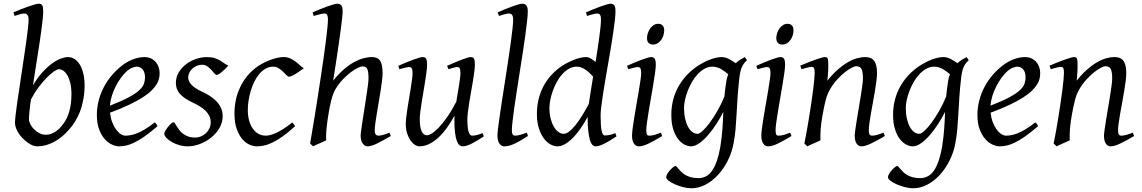

<svg xmlns="http://www.w3.org/2000/svg" viewBox="-20 -762 6100 1026"><path d="M294.9 -392.1Q285.6 -392.1 268.1 -380.1Q250.5 -368.2 229.2 -346.4Q208 -324.7 185.8 -295.2Q163.6 -265.6 145.5 -230.5Q140.1 -195.3 137.5 -167.7Q134.8 -140.1 134.8 -125Q134.8 -112.3 142.3 -97.7Q149.9 -83 162.6 -70.6Q175.3 -58.1 191.2 -50Q207 -42 224.1 -42Q241.7 -42 256.8 -48.3Q272 -54.7 284.9 -64.7Q297.9 -74.7 308.1 -87.2Q318.4 -99.6 326.2 -111.8Q337.4 -129.4 344.2 -148.4Q351.1 -167.5 355 -186.5Q358.9 -205.6 360.4 -223.9Q361.8 -242.2 361.8 -258.8Q361.8 -292.5 355.7 -317.6Q349.6 -342.8 340.1 -359.4Q330.6 -376 318.6 -384Q306.6 -392.1 294.9 -392.1ZM432.1 -297.9Q431.2 -246.1 416.7 -193.6Q402.3 -141.1 367.2 -91.8Q350.6 -69.8 330.3 -49.6Q310.1 -29.3 286.1 -13.9Q262.2 1.5 234.9 10.7Q207.5 20 176.8 20Q166.5 20 154.1 14.9Q141.6 9.8 128.7 0.5Q115.7 -8.8 103.3 -21Q90.8 -33.2 81.3 -47.1Q71.8 -61 65.9 -76.2Q60.1 -91.3 60.1 -106Q60.1 -118.7 63.2 -146Q66.4 -173.3 71.5 -210Q76.7 -246.6 83.3 -289.6Q89.8 -332.5 96.4 -377.2Q103 -421.9 109.6 -465.6Q116.2 -509.3 121.3 -546.9Q126.5 -584.5 129.6 -613.3Q132.8 -642.1 132.8 -657.2Q132.8 -668.5 130.4 -675Q127.9 -681.6 124 -684.8Q120.1 -688 115.7 -689Q111.3 -689.9 106.9 -689.9Q102.5 -689.9 94.2 -688Q85.9 -686 77.9 -683.3Q69.8 -680.7 64 -678.7Q58.1 -676.8 58.1 -676.8L51.8 -695.8Q72.3 -705.1 93.8 -713.4Q115.2 -721.7 134 -728Q152.8 -734.4 167 -738.3Q181.2 -742.2 187 -742.2Q200.7 -742.2 205.8 -733.4Q210.9 -724.6 210.9 -702.1Q210.9 -687.5 208.5 -662.6Q206.1 -637.7 201.9 -606.2Q197.8 -574.7 192.1 -537.8Q186.5 -501 180.4 -461.9Q174.3 -422.9 168 -383.1Q161.6 -343.3 156.2 -306.2Q181.2 -348.1 207.8 -377Q234.4 -405.8 259.3 -423.6Q284.2 -441.4 305.9 -449.2Q327.6 -457 342.8 -457Q361.8 -457 378.4 -446.5Q395 -436 407 -416Q418.9 -396 425.8 -366.2Q432.6 -336.4 432.1 -297.9Z M657.7 -381.8Q641.6 -367.2 626.2 -346.2Q610.8 -325.2 598.4 -300.8Q585.9 -276.4 577.6 -249.8Q569.3 -223.1 567.4 -197.3Q631.3 -222.2 668.7 -242.4Q706.1 -262.7 725.1 -280.8Q744.1 -298.8 749.5 -315.4Q754.9 -332 754.9 -349.1Q754.9 -364.3 751 -375.2Q747.1 -386.2 740.7 -392.8Q734.4 -399.4 726.3 -402.6Q718.3 -405.8 710 -405.8Q702.1 -405.8 687 -400.1Q671.9 -394.5 657.7 -381.8ZM833 -371.1Q833 -357.4 829.8 -342.3Q826.7 -327.1 816.7 -311Q806.6 -294.9 788.8 -277.3Q771 -259.8 741.5 -241Q711.9 -222.2 669.4 -201.9Q627 -181.6 567.9 -159.7Q570.8 -132.3 579.3 -109.9Q587.9 -87.4 599.4 -71.3Q610.8 -55.2 624.3 -46.1Q637.7 -37.1 650.9 -37.1Q661.1 -37.1 675.8 -39.3Q690.4 -41.5 709.7 -48.8Q729 -56.2 753.2 -70.3Q777.3 -84.5 806.6 -107.9Q812 -105 816.2 -98.4Q820.3 -91.8 821.8 -87.9Q781.7 -53.2 751 -32Q720.2 -10.7 696 0.7Q671.9 12.2 652.6 16.1Q633.3 20 615.7 20Q599.6 20 579.1 11Q558.6 2 540.5 -17.8Q522.5 -37.6 510 -69.6Q497.6 -101.6 497.6 -147.9Q497.6 -186 506.8 -222.9Q516.1 -259.8 533.4 -293.7Q550.8 -327.6 576.2 -357.9Q601.6 -388.2 633.8 -413.1Q645 -421.9 659.2 -429.9Q673.3 -438 688.7 -444.1Q704.1 -450.2 720 -453.6Q735.8 -457 751 -457Q772 -457 787.4 -449.5Q802.7 -441.9 813 -429.7Q823.2 -417.5 828.1 -402.1Q833 -386.7 833 -371.1Z M1200.7 -412.1Q1190.9 -400.9 1181.4 -391.8Q1171.9 -382.8 1163.6 -376Q1155.3 -369.1 1148.7 -365.5Q1142.1 -361.8 1138.7 -361.8Q1132.3 -361.8 1125.2 -370.4Q1118.2 -378.9 1109.1 -388.9Q1100.1 -398.9 1088.1 -407.5Q1076.2 -416 1060.1 -416Q1046.4 -416 1033.2 -410.9Q1020 -405.8 1009.5 -396.7Q999 -387.7 992.4 -374.8Q985.8 -361.8 985.8 -346.2Q985.8 -329.1 1002.2 -310.1Q1018.6 -291 1058.1 -272.9Q1078.1 -263.7 1098.1 -251.5Q1118.2 -239.3 1134 -223.4Q1149.9 -207.5 1159.9 -187.3Q1169.9 -167 1169.9 -141.1Q1169.9 -107.4 1152.6 -77.9Q1135.3 -48.3 1108.2 -26.6Q1081.1 -4.9 1047.9 7.6Q1014.6 20 982.9 20Q960 20 937.5 13.4Q915 6.8 897.5 -3.4Q879.9 -13.7 868.9 -25.6Q857.9 -37.6 857.9 -47.9Q857.9 -53.2 863.8 -63.5Q869.6 -73.7 877.7 -83.7Q885.7 -93.8 894 -101.3Q902.3 -108.9 907.7 -108.9Q911.1 -108.9 914.8 -102.8Q918.5 -96.7 924.1 -87.6Q929.7 -78.6 937.5 -67.9Q945.3 -57.1 957 -48.1Q968.8 -39.1 984.6 -33Q1000.5 -26.9 1022 -26.9Q1039.1 -26.9 1054.4 -33.4Q1069.8 -40 1081.3 -51Q1092.8 -62 1099.4 -76.9Q1106 -91.8 1106 -108.9Q1106 -127.9 1098.1 -143.3Q1090.3 -158.7 1077.4 -171.1Q1064.5 -183.6 1047.4 -193.8Q1030.3 -204.1 1011.7 -212.9Q985.8 -225.1 968.3 -237.3Q950.7 -249.5 939.9 -262.2Q929.2 -274.9 924.6 -289.1Q919.9 -303.2 919.9 -318.8Q919.9 -349.6 935.1 -375Q950.2 -400.4 974.1 -418.7Q998 -437 1027.6 -447Q1057.1 -457 1085.9 -457Q1110.8 -457 1127.9 -451.2Q1145 -445.3 1158 -437.5Q1170.9 -429.7 1180.7 -422.4Q1190.4 -415 1200.7 -412.1Z M1604 -397.9Q1593.8 -390.6 1582.3 -382.3Q1570.8 -374 1560.1 -367.4Q1549.3 -360.8 1539.8 -356.4Q1530.3 -352.1 1523.9 -352.1Q1518.6 -352.1 1510.7 -360.4Q1502.9 -368.7 1492.4 -378.9Q1481.9 -389.2 1468.8 -397.5Q1455.6 -405.8 1439.9 -405.8Q1418 -405.8 1399.2 -395Q1380.4 -384.3 1365.2 -366.2Q1350.1 -348.1 1338.6 -324.5Q1327.1 -300.8 1319.6 -275.1Q1312 -249.5 1308.1 -223.6Q1304.2 -197.8 1304.2 -174.8Q1304.2 -143.1 1311.3 -117.7Q1318.4 -92.3 1331.1 -74.5Q1343.8 -56.6 1361.3 -46.9Q1378.9 -37.1 1399.9 -37.1Q1408.7 -37.1 1422.4 -40Q1436 -43 1453.9 -51Q1471.7 -59.1 1493.7 -72.8Q1515.6 -86.4 1542 -107.9Q1545.9 -102.5 1550.3 -97.2Q1554.7 -91.8 1557.1 -87.9Q1519 -53.2 1488.8 -32Q1458.5 -10.7 1433.8 0.7Q1409.2 12.2 1389.4 16.1Q1369.6 20 1352.1 20Q1335.4 20 1314.9 11.7Q1294.4 3.4 1276.1 -17.1Q1257.8 -37.6 1245.4 -71.8Q1232.9 -106 1232.9 -157.2Q1232.9 -189.9 1239.7 -224.9Q1246.6 -259.8 1262 -293.2Q1277.3 -326.7 1302 -356.9Q1326.7 -387.2 1362.8 -411.1Q1376.5 -419.9 1393.1 -428.2Q1409.7 -436.5 1427.5 -442.9Q1445.3 -449.2 1462.6 -453.1Q1480 -457 1495.1 -457Q1516.6 -457 1533.4 -448.7Q1550.3 -440.4 1563.5 -429.9Q1576.7 -419.4 1586.7 -409.9Q1596.7 -400.4 1604 -397.9Z M2068.4 -35.2Q2022.9 -8.8 1993.4 5.6Q1963.9 20 1943.4 20Q1929.2 20 1918.2 4.6Q1907.2 -10.7 1907.2 -37.1Q1907.2 -45.9 1910.4 -68.6Q1913.6 -91.3 1918.2 -121.6Q1922.9 -151.9 1928.2 -186Q1933.6 -220.2 1938.2 -251Q1942.9 -281.7 1946 -306.2Q1949.2 -330.6 1949.2 -341.8Q1949.2 -360.4 1947.8 -372.8Q1946.3 -385.3 1942.6 -393.1Q1939 -400.9 1932.4 -404.1Q1925.8 -407.2 1915 -407.2Q1908.7 -407.2 1892.6 -399.7Q1876.5 -392.1 1855.7 -376.7Q1835 -361.3 1812.7 -338.4Q1790.5 -315.4 1772 -284.2Q1758.8 -260.7 1750 -225.8Q1741.2 -190.9 1734.4 -147Q1730 -120.1 1727.5 -99.6Q1725.1 -79.1 1723.9 -63.2Q1722.7 -47.4 1722.4 -34.9Q1722.2 -22.5 1723.1 -12.2Q1716.8 -8.8 1707.3 -4.6Q1697.8 -0.5 1687.7 3.9Q1677.7 8.3 1668.5 12.5Q1659.2 16.6 1653.3 20L1637.2 4.9Q1641.6 -21.5 1648.2 -60.3Q1654.8 -99.1 1662.4 -145.8Q1669.9 -192.4 1678 -244.1Q1686 -295.9 1693.8 -347.4Q1701.7 -398.9 1708.7 -448Q1715.8 -497.1 1720.9 -538.3Q1726.1 -579.6 1729.2 -610.6Q1732.4 -641.6 1732.4 -657.2Q1732.4 -668.5 1730.7 -675Q1729 -681.6 1726.3 -684.8Q1723.6 -688 1720 -689Q1716.3 -689.9 1712.4 -689.9Q1708 -689.9 1698.5 -688Q1689 -686 1679.7 -683.3Q1670.4 -680.7 1663.3 -678.7Q1656.2 -676.8 1656.2 -676.8L1650.4 -695.8Q1670.9 -705.1 1691.7 -713.4Q1712.4 -721.7 1730.5 -728Q1748.5 -734.4 1762.2 -738.3Q1775.9 -742.2 1782.2 -742.2Q1795.9 -742.2 1803.5 -733.4Q1811 -724.6 1811 -702.1Q1811 -690.4 1808.1 -663.3Q1805.2 -636.2 1800.5 -601.1Q1795.9 -565.9 1790 -525.9Q1784.2 -485.8 1778.6 -448.5Q1772.9 -411.1 1768.1 -379.9Q1763.2 -348.6 1760.3 -331.1Q1788.6 -366.2 1816.4 -390.4Q1844.2 -414.6 1870.6 -429.2Q1897 -443.8 1921.1 -450.4Q1945.3 -457 1967.3 -457Q1998 -457 2011.2 -437.7Q2024.4 -418.5 2024.4 -371.1Q2024.4 -354 2021.2 -328.6Q2018.1 -303.2 2013.4 -273.9Q2008.8 -244.6 2003.4 -213.4Q1998 -182.1 1993.4 -154.1Q1988.8 -126 1985.6 -102.8Q1982.4 -79.6 1982.4 -65.9Q1982.4 -49.3 1988.3 -43.2Q1994.1 -37.1 2000 -37.1Q2013.7 -37.1 2028.3 -41.3Q2043 -45.4 2061 -53.2L2068.4 -35.2Z M2565.4 -33.2Q2525.9 -6.8 2498.3 6.6Q2470.7 20 2452.1 20Q2443.8 20 2436 14.2Q2428.2 8.3 2421.9 -7.3Q2415.5 -22.9 2411.9 -50Q2408.2 -77.1 2408.2 -119.1Q2408.2 -124.5 2408.4 -131.1Q2408.7 -137.7 2409.2 -144.5Q2389.2 -107.9 2367.2 -77.6Q2345.2 -47.4 2321.3 -25.6Q2297.4 -3.9 2272 8.1Q2246.6 20 2220.2 20Q2210.4 20 2198 12.5Q2185.5 4.9 2174.6 -10.3Q2163.6 -25.4 2156 -47.9Q2148.4 -70.3 2148.4 -100.1Q2148.4 -114.7 2151.1 -137.2Q2153.8 -159.7 2157.7 -185.5Q2161.6 -211.4 2166.5 -239.3Q2171.4 -267.1 2175.3 -292.5Q2179.2 -317.9 2181.9 -338.4Q2184.6 -358.9 2184.6 -371.1Q2184.6 -382.3 2183.1 -388.9Q2181.6 -395.5 2179 -398.7Q2176.3 -401.9 2172.6 -402.8Q2168.9 -403.8 2164.6 -403.8Q2160.2 -403.8 2151.9 -401.9Q2143.6 -399.9 2135.3 -397.7Q2127 -395.5 2120.6 -393.8Q2114.3 -392.1 2114.3 -392.1L2108.4 -410.2Q2128.9 -419.4 2149.7 -428Q2170.4 -436.5 2188 -442.9Q2205.6 -449.2 2219 -453.1Q2232.4 -457 2238.3 -457Q2252.4 -457 2257.3 -447.8Q2262.2 -438.5 2262.2 -416Q2262.2 -401.9 2259.3 -378.9Q2256.3 -356 2252 -328.6Q2247.6 -301.3 2242.7 -272Q2237.8 -242.7 2233.4 -215.3Q2229 -188 2226.1 -165Q2223.1 -142.1 2223.1 -127.9Q2223.1 -81.1 2233.2 -60.1Q2243.2 -39.1 2261.2 -39.1Q2271 -39.1 2287.1 -48.6Q2303.2 -58.1 2323.7 -79.3Q2344.2 -100.6 2368.4 -134.8Q2392.6 -168.9 2418.5 -218.8Q2421.9 -241.2 2425.8 -263.7Q2429.7 -286.1 2432.9 -306.2Q2436 -326.2 2438.2 -343Q2440.4 -359.9 2440.4 -371.1Q2440.4 -382.3 2439.2 -388.9Q2438 -395.5 2435.5 -398.7Q2433.1 -401.9 2429.9 -402.8Q2426.8 -403.8 2422.4 -403.8Q2418 -403.8 2410.4 -401.9Q2402.8 -399.9 2395.3 -397.7Q2387.7 -395.5 2382.1 -393.8Q2376.5 -392.1 2376.5 -392.1L2369.1 -410.2Q2389.6 -419.4 2409.7 -428Q2429.7 -436.5 2446.5 -442.9Q2463.4 -449.2 2476.1 -453.1Q2488.8 -457 2495.1 -457Q2508.8 -457 2513.2 -447.8Q2517.6 -438.5 2517.6 -416Q2517.6 -401.9 2514.6 -379.2Q2511.7 -356.4 2507.3 -329.3Q2502.9 -302.2 2497.6 -272.7Q2492.2 -243.2 2487.8 -215.6Q2483.4 -188 2480.5 -164.1Q2477.5 -140.1 2477.5 -124Q2477.5 -79.6 2483.9 -58.3Q2490.2 -37.1 2502.4 -37.1Q2515.1 -37.1 2528.1 -40.3Q2541 -43.5 2558.6 -50.8L2565.4 -33.2Z M2801.3 -35.2Q2777.3 -20 2759 -9.5Q2740.7 1 2725.8 7.6Q2710.9 14.2 2698.2 17.1Q2685.5 20 2673.3 20Q2659.7 20 2648.9 5.4Q2638.2 -9.3 2638.2 -38.1Q2638.2 -50.3 2641.8 -79.6Q2645.5 -108.9 2651.4 -149.4Q2657.2 -189.9 2664.8 -238.5Q2672.4 -287.1 2680.2 -337.9Q2688 -388.7 2695.6 -438.5Q2703.1 -488.3 2709 -531.2Q2714.8 -574.2 2718.5 -607.2Q2722.2 -640.1 2722.2 -657.2Q2722.2 -668.5 2720 -675Q2717.8 -681.6 2714.4 -684.8Q2710.9 -688 2706.3 -689Q2701.7 -689.9 2697.3 -689.9Q2693.4 -689.9 2684.8 -688Q2676.3 -686 2667.7 -683.3Q2659.2 -680.7 2652.8 -678.7Q2646.5 -676.8 2646.5 -676.8L2639.2 -695.8Q2659.7 -705.1 2680.4 -713.4Q2701.2 -721.7 2719 -728Q2736.8 -734.4 2750.5 -738.3Q2764.2 -742.2 2770.5 -742.2Q2784.2 -742.2 2792.2 -733.4Q2800.3 -724.6 2800.3 -702.1Q2800.3 -683.1 2796.6 -649.4Q2793 -615.7 2787.1 -572.5Q2781.2 -529.3 2773.4 -479.7Q2765.6 -430.2 2757.8 -379.4Q2750 -328.6 2742.2 -279.5Q2734.4 -230.5 2728.5 -188.5Q2722.7 -146.5 2719 -114.5Q2715.3 -82.5 2715.3 -65.9Q2715.3 -49.3 2720 -43.2Q2724.6 -37.1 2732.4 -37.1Q2743.7 -37.1 2758.5 -41Q2773.4 -44.9 2795.4 -53.2L2801.3 -35.2Z M3126.5 -207Q3130.9 -236.3 3136.7 -273.7Q3142.6 -311 3149.4 -352.5Q3141.1 -361.3 3131.6 -370.8Q3122.1 -380.4 3111.1 -388.2Q3100.1 -396 3087.9 -400.9Q3075.7 -405.8 3062 -405.8Q3040 -405.8 3020.5 -394.8Q3001 -383.8 2984.6 -365.7Q2968.3 -347.7 2955.6 -324.5Q2942.9 -301.3 2934.1 -276.6Q2925.3 -252 2920.7 -228Q2916 -204.1 2916 -185.1Q2916 -153.3 2922.6 -127.9Q2929.2 -102.5 2939.9 -84.5Q2950.7 -66.4 2964.4 -56.6Q2978 -46.9 2992.2 -46.9Q3005.4 -46.9 3021.5 -59.1Q3037.6 -71.3 3054.9 -93Q3072.3 -114.7 3090.6 -144Q3108.9 -173.3 3126.5 -207ZM3274.4 -33.2Q3232.9 -5.4 3206.3 7.3Q3179.7 20 3163.1 20Q3153.8 20 3146 12.5Q3138.2 4.9 3132.6 -13.4Q3127 -31.7 3123.5 -62Q3120.1 -92.3 3120.1 -137.2Q3103.5 -106.4 3084.2 -78.1Q3064.9 -49.8 3043.9 -27.8Q3022.9 -5.9 3001 7.1Q2979 20 2958 20Q2941.4 20 2922.4 10Q2903.3 0 2887 -21.2Q2870.6 -42.5 2859.9 -75.4Q2849.1 -108.4 2849.1 -153.8Q2849.1 -192.4 2857.4 -228.8Q2865.7 -265.1 2882.6 -298.1Q2899.4 -331.1 2925 -359.6Q2950.7 -388.2 2985.4 -411.1Q2999 -419.9 3014.9 -428Q3030.8 -436 3047.4 -442.6Q3064 -449.2 3080.6 -453.1Q3097.2 -457 3112.3 -457Q3124.5 -457 3137.2 -449.2Q3149.9 -441.4 3162.6 -431.2Q3168.5 -466.8 3173.6 -501Q3178.7 -535.2 3182.6 -564.7Q3186.5 -594.2 3189 -618.2Q3191.4 -642.1 3191.4 -657.2Q3191.4 -668.5 3189.7 -675Q3188 -681.6 3184.8 -684.8Q3181.6 -688 3177.7 -689Q3173.8 -689.9 3169.4 -689.9Q3165 -689.9 3156.5 -688Q3147.9 -686 3139.2 -683.3Q3130.4 -680.7 3123.8 -678.7Q3117.2 -676.8 3117.2 -676.8L3111.3 -695.8Q3131.8 -705.1 3152.6 -713.4Q3173.3 -721.7 3191.2 -728Q3209 -734.4 3222.7 -738.3Q3236.3 -742.2 3242.2 -742.2Q3255.9 -742.2 3262.5 -733.4Q3269 -724.6 3269 -702.1Q3269 -683.1 3265.6 -652.8Q3262.2 -622.6 3256.6 -585Q3251 -547.4 3243.9 -504.9Q3236.8 -462.4 3229.2 -419.2Q3221.7 -376 3214.6 -334Q3207.5 -292 3201.9 -255.9Q3196.3 -219.7 3192.9 -191.2Q3189.5 -162.6 3189.5 -146Q3189.5 -89.4 3194.8 -63.7Q3200.2 -38.1 3211.4 -38.1Q3224.1 -38.1 3237.5 -40.8Q3251 -43.5 3268.1 -50.8L3274.4 -33.2Z M3529.3 -600.1Q3529.3 -586.4 3525.1 -573Q3521 -559.6 3513.2 -548.6Q3505.4 -537.6 3494.1 -530.8Q3482.9 -523.9 3469.2 -523.9Q3454.1 -523.9 3445.8 -532.7Q3437.5 -541.5 3437.5 -558.1Q3437.5 -571.3 3441.9 -584.7Q3446.3 -598.1 3454.1 -609.4Q3461.9 -620.6 3472.9 -627.7Q3483.9 -634.8 3497.6 -634.8Q3512.7 -634.8 3521 -625.7Q3529.3 -616.7 3529.3 -600.1ZM3518.6 -35.2Q3495.6 -21.5 3477.3 -11.2Q3459 -1 3443.8 6.1Q3428.7 13.2 3416.5 16.6Q3404.3 20 3393.6 20Q3377 20 3367.2 4.6Q3357.4 -10.7 3357.4 -37.1Q3357.4 -51.8 3361.1 -78.9Q3364.7 -106 3370.1 -138.9Q3375.5 -171.9 3381.8 -207.8Q3388.2 -243.7 3393.6 -276.1Q3398.9 -308.6 3402.6 -333.7Q3406.2 -358.9 3406.2 -371.1Q3406.2 -382.3 3404.8 -388.9Q3403.3 -395.5 3400.9 -398.7Q3398.4 -401.9 3394.5 -402.8Q3390.6 -403.8 3386.2 -403.8Q3382.3 -403.8 3374 -401.9Q3365.7 -399.9 3357.7 -397.7Q3349.6 -395.5 3343.5 -393.8Q3337.4 -392.1 3337.4 -392.1L3330.6 -410.2Q3351.1 -419.4 3371.3 -428Q3391.6 -436.5 3409.2 -442.9Q3426.8 -449.2 3439.9 -453.1Q3453.1 -457 3459.5 -457Q3473.1 -457 3478.8 -447.8Q3484.4 -438.5 3484.4 -416Q3484.4 -401.9 3480.7 -374.3Q3477.1 -346.7 3471.2 -312.5Q3465.3 -278.3 3459 -241Q3452.6 -203.6 3446.8 -169.4Q3440.9 -135.3 3437.3 -107.7Q3433.6 -80.1 3433.6 -65.9Q3433.6 -50.8 3436.8 -43.9Q3439.9 -37.1 3448.2 -37.1Q3463.4 -37.1 3477.3 -41Q3491.2 -44.9 3511.2 -53.2L3518.6 -35.2Z M3707.5 -46.9Q3717.8 -46.9 3735.4 -63.2Q3752.9 -79.6 3773.2 -106.9Q3793.5 -134.3 3814.2 -170.4Q3835 -206.5 3851.1 -246.1Q3853 -264.6 3855.2 -284.9Q3857.4 -305.2 3861.3 -328.1Q3862.8 -338.4 3865.5 -347.7Q3868.2 -356.9 3871.6 -365.2Q3864.3 -371.1 3855.5 -377.9Q3846.7 -384.8 3836.2 -391.1Q3825.7 -397.5 3813.5 -401.6Q3801.3 -405.8 3787.6 -405.8Q3765.1 -405.8 3745.1 -394.8Q3725.1 -383.8 3708.3 -365.7Q3691.4 -347.7 3678 -324.5Q3664.6 -301.3 3655 -276.6Q3645.5 -252 3640.4 -228Q3635.3 -204.1 3635.3 -185.1Q3635.3 -153.3 3641.1 -127.9Q3647 -102.5 3656.7 -84.5Q3666.5 -66.4 3679.7 -56.6Q3692.9 -46.9 3707.5 -46.9ZM3971.7 -439.9Q3955.1 -426.3 3945.6 -406.2Q3936 -386.2 3931.6 -351.1Q3924.8 -293 3921.6 -245.1Q3918.5 -197.3 3916.3 -155.5Q3914.1 -113.8 3910.9 -75.9Q3907.7 -38.1 3900.9 -0.5Q3892.1 50.3 3869.9 94.7Q3847.7 139.2 3817.1 172.4Q3786.6 205.6 3749.8 224.9Q3712.9 244.1 3674.8 244.1Q3654.3 244.1 3630.6 238Q3606.9 231.9 3586.9 223.1Q3566.9 214.4 3553.5 204.1Q3540 193.8 3540 185.1Q3540 176.8 3546.4 166.3Q3552.7 155.8 3561 146.7Q3569.3 137.7 3577.4 131.3Q3585.4 125 3588.9 125Q3592.8 125 3596.9 129.9Q3601.1 134.8 3607.2 141.8Q3613.3 148.9 3621.8 157.5Q3630.4 166 3642.6 173.1Q3654.8 180.2 3671.9 185.1Q3689 189.9 3711.9 189.9Q3759.3 189.9 3787.1 147.5Q3814.9 105 3829.1 23.4Q3833.5 -3.9 3836.2 -28.1Q3838.9 -52.2 3840.6 -75Q3842.3 -97.7 3843.3 -119.4Q3844.2 -141.1 3845.2 -164.1Q3829.6 -133.3 3808.8 -100.8Q3788.1 -68.4 3764.9 -41.5Q3741.7 -14.6 3717.8 2.7Q3693.8 20 3672.4 20Q3656.2 20 3637.9 10.7Q3619.6 1.5 3603.8 -18.8Q3587.9 -39.1 3577.6 -71Q3567.4 -103 3567.4 -148.9Q3567.4 -187.5 3576.2 -224.4Q3585 -261.2 3602.8 -294.7Q3620.6 -328.1 3647.5 -357.7Q3674.3 -387.2 3710.4 -411.1Q3724.1 -419.9 3739.7 -428.2Q3755.4 -436.5 3772 -442.9Q3788.6 -449.2 3804.9 -453.1Q3821.3 -457 3836.4 -457Q3847.2 -457 3857.4 -453.9Q3867.7 -450.7 3877.2 -445.8Q3886.7 -440.9 3895.3 -435.1Q3903.8 -429.2 3911.6 -424.3Q3922.9 -435.1 3935.3 -442.9Q3947.8 -450.7 3960.4 -457L3971.7 -439.9Z M4220.2 -600.1Q4220.2 -586.4 4216.1 -573Q4211.9 -559.6 4204.1 -548.6Q4196.3 -537.6 4185.1 -530.8Q4173.8 -523.9 4160.2 -523.9Q4145 -523.9 4136.7 -532.7Q4128.4 -541.5 4128.4 -558.1Q4128.4 -571.3 4132.8 -584.7Q4137.2 -598.1 4145 -609.4Q4152.8 -620.6 4163.8 -627.7Q4174.8 -634.8 4188.5 -634.8Q4203.6 -634.8 4211.9 -625.7Q4220.2 -616.7 4220.2 -600.1ZM4209.5 -35.2Q4186.5 -21.5 4168.2 -11.2Q4149.9 -1 4134.8 6.1Q4119.6 13.2 4107.4 16.6Q4095.2 20 4084.5 20Q4067.9 20 4058.1 4.6Q4048.3 -10.7 4048.3 -37.1Q4048.3 -51.8 4052 -78.9Q4055.7 -106 4061 -138.9Q4066.4 -171.9 4072.8 -207.8Q4079.1 -243.7 4084.5 -276.1Q4089.8 -308.6 4093.5 -333.7Q4097.2 -358.9 4097.2 -371.1Q4097.2 -382.3 4095.7 -388.9Q4094.2 -395.5 4091.8 -398.7Q4089.4 -401.9 4085.4 -402.8Q4081.5 -403.8 4077.1 -403.8Q4073.2 -403.8 4064.9 -401.9Q4056.6 -399.9 4048.6 -397.7Q4040.5 -395.5 4034.4 -393.8Q4028.3 -392.1 4028.3 -392.1L4021.5 -410.2Q4042 -419.4 4062.3 -428Q4082.5 -436.5 4100.1 -442.9Q4117.7 -449.2 4130.9 -453.1Q4144 -457 4150.4 -457Q4164.1 -457 4169.7 -447.8Q4175.3 -438.5 4175.3 -416Q4175.3 -401.9 4171.6 -374.3Q4168 -346.7 4162.1 -312.5Q4156.2 -278.3 4149.9 -241Q4143.6 -203.6 4137.7 -169.4Q4131.8 -135.3 4128.2 -107.7Q4124.5 -80.1 4124.5 -65.9Q4124.5 -50.8 4127.7 -43.9Q4130.9 -37.1 4139.2 -37.1Q4154.3 -37.1 4168.2 -41Q4182.1 -44.9 4202.1 -53.2L4209.5 -35.2Z M4708.5 -35.2Q4664.1 -8.8 4633.1 5.6Q4602.1 20 4583.5 20Q4566.4 20 4556.9 4.6Q4547.4 -10.7 4547.4 -37.1Q4547.4 -45.9 4550.5 -68.6Q4553.7 -91.3 4558.6 -121.6Q4563.5 -151.9 4569.3 -186Q4575.2 -220.2 4580.1 -251Q4585 -281.7 4588.1 -306.2Q4591.3 -330.6 4591.3 -341.8Q4591.3 -378.9 4583.5 -393.6Q4575.7 -408.2 4554.2 -408.2Q4547.9 -408.2 4532 -400.4Q4516.1 -392.6 4496.1 -377Q4476.1 -361.3 4454.3 -337.9Q4432.6 -314.5 4414.6 -283.2Q4400.9 -259.8 4392.3 -227.1Q4383.8 -194.3 4375.5 -147Q4367.7 -103.5 4365.5 -72.3Q4363.3 -41 4364.3 -12.2Q4357.9 -8.8 4348.4 -4.6Q4338.9 -0.5 4328.9 3.9Q4318.8 8.3 4309.6 12.5Q4300.3 16.6 4294.4 20L4278.3 4.9Q4285.2 -27.3 4291.7 -64.9Q4298.3 -102.5 4304.4 -140.4Q4310.5 -178.2 4315.9 -215.1Q4321.3 -252 4325.2 -283Q4329.1 -314 4331.3 -337.2Q4333.5 -360.4 4333.5 -372.1Q4333.5 -383.3 4332.3 -389.9Q4331.1 -396.5 4328.9 -399.7Q4326.7 -402.8 4323.2 -403.8Q4319.8 -404.8 4315.4 -404.8Q4311 -404.8 4302.5 -402.8Q4293.9 -400.9 4285.2 -398.4Q4276.4 -396 4269.8 -394Q4263.2 -392.1 4263.2 -392.1L4256.3 -411.1Q4276.9 -419.9 4297.6 -428.2Q4318.4 -436.5 4336.4 -442.9Q4354.5 -449.2 4367.9 -453.1Q4381.3 -457 4387.2 -457Q4394 -457 4397.9 -454.8Q4401.9 -452.6 4403.6 -446.8Q4405.3 -440.9 4405.8 -430.2Q4406.2 -419.4 4406.2 -401.9Q4406.2 -396.5 4405.8 -387.2Q4405.3 -377.9 4404.5 -367.4Q4403.8 -356.9 4402.8 -346.9Q4401.9 -336.9 4401.4 -331.1Q4427.7 -364.3 4454.6 -388.2Q4481.4 -412.1 4507.3 -427.5Q4533.2 -442.9 4557.4 -450Q4581.5 -457 4603.5 -457Q4618.7 -457 4630.6 -452.6Q4642.6 -448.2 4650.4 -438.2Q4658.2 -428.2 4662.4 -411.9Q4666.5 -395.5 4666.5 -372.1Q4666.5 -355 4663.3 -329.6Q4660.2 -304.2 4655.3 -274.7Q4650.4 -245.1 4644.5 -213.9Q4638.7 -182.6 4633.8 -154.3Q4628.9 -126 4625.7 -102.8Q4622.6 -79.6 4622.6 -65.9Q4622.6 -49.3 4627 -43.2Q4631.3 -37.1 4640.1 -37.1Q4651.4 -37.1 4666 -41Q4680.7 -44.9 4701.2 -53.2L4708.5 -35.2Z M4892.6 -46.9Q4902.8 -46.9 4920.4 -63.2Q4938 -79.6 4958.3 -106.9Q4978.5 -134.3 4999.3 -170.4Q5020 -206.5 5036.1 -246.1Q5038.1 -264.6 5040.3 -284.9Q5042.5 -305.2 5046.4 -328.1Q5047.9 -338.4 5050.5 -347.7Q5053.2 -356.9 5056.6 -365.2Q5049.3 -371.1 5040.5 -377.9Q5031.7 -384.8 5021.2 -391.1Q5010.7 -397.5 4998.5 -401.6Q4986.3 -405.8 4972.7 -405.8Q4950.2 -405.8 4930.2 -394.8Q4910.2 -383.8 4893.3 -365.7Q4876.5 -347.7 4863 -324.5Q4849.6 -301.3 4840.1 -276.6Q4830.6 -252 4825.4 -228Q4820.3 -204.1 4820.3 -185.1Q4820.3 -153.3 4826.2 -127.9Q4832 -102.5 4841.8 -84.5Q4851.6 -66.4 4864.7 -56.6Q4877.9 -46.9 4892.6 -46.9ZM5156.7 -439.9Q5140.1 -426.3 5130.6 -406.2Q5121.1 -386.2 5116.7 -351.1Q5109.9 -293 5106.7 -245.1Q5103.5 -197.3 5101.3 -155.5Q5099.1 -113.8 5095.9 -75.9Q5092.8 -38.1 5085.9 -0.5Q5077.1 50.3 5054.9 94.7Q5032.7 139.2 5002.2 172.4Q4971.7 205.6 4934.8 224.9Q4897.9 244.1 4859.9 244.1Q4839.4 244.1 4815.7 238Q4792 231.9 4772 223.1Q4752 214.4 4738.5 204.1Q4725.1 193.8 4725.1 185.1Q4725.1 176.8 4731.4 166.3Q4737.8 155.8 4746.1 146.7Q4754.4 137.7 4762.5 131.3Q4770.5 125 4773.9 125Q4777.8 125 4782 129.9Q4786.1 134.8 4792.2 141.8Q4798.3 148.9 4806.9 157.5Q4815.4 166 4827.6 173.1Q4839.8 180.2 4856.9 185.1Q4874 189.9 4897 189.9Q4944.3 189.9 4972.2 147.5Q5000 105 5014.2 23.4Q5018.6 -3.9 5021.2 -28.1Q5023.9 -52.2 5025.6 -75Q5027.3 -97.7 5028.3 -119.4Q5029.3 -141.1 5030.3 -164.1Q5014.6 -133.3 4993.9 -100.8Q4973.1 -68.4 4950 -41.5Q4926.8 -14.6 4902.8 2.7Q4878.9 20 4857.4 20Q4841.3 20 4823 10.7Q4804.7 1.5 4788.8 -18.8Q4772.9 -39.1 4762.7 -71Q4752.4 -103 4752.4 -148.9Q4752.4 -187.5 4761.2 -224.4Q4770 -261.2 4787.8 -294.7Q4805.7 -328.1 4832.5 -357.7Q4859.4 -387.2 4895.5 -411.1Q4909.2 -419.9 4924.8 -428.2Q4940.4 -436.5 4957 -442.9Q4973.6 -449.2 4990 -453.1Q5006.3 -457 5021.5 -457Q5032.2 -457 5042.5 -453.9Q5052.7 -450.7 5062.3 -445.8Q5071.8 -440.9 5080.3 -435.1Q5088.9 -429.2 5096.7 -424.3Q5107.9 -435.1 5120.4 -442.9Q5132.8 -450.7 5145.5 -457L5156.7 -439.9Z M5363.3 -381.8Q5347.2 -367.2 5331.8 -346.2Q5316.4 -325.2 5304 -300.8Q5291.5 -276.4 5283.2 -249.8Q5274.9 -223.1 5272.9 -197.3Q5336.9 -222.2 5374.3 -242.4Q5411.6 -262.7 5430.7 -280.8Q5449.7 -298.8 5455.1 -315.4Q5460.4 -332 5460.4 -349.1Q5460.4 -364.3 5456.5 -375.2Q5452.6 -386.2 5446.3 -392.8Q5439.9 -399.4 5431.9 -402.6Q5423.8 -405.8 5415.5 -405.8Q5407.7 -405.8 5392.6 -400.1Q5377.4 -394.5 5363.3 -381.8ZM5538.6 -371.1Q5538.6 -357.4 5535.4 -342.3Q5532.2 -327.1 5522.2 -311Q5512.2 -294.9 5494.4 -277.3Q5476.6 -259.8 5447 -241Q5417.5 -222.2 5375 -201.9Q5332.5 -181.6 5273.4 -159.7Q5276.4 -132.3 5284.9 -109.9Q5293.5 -87.4 5304.9 -71.3Q5316.4 -55.2 5329.8 -46.1Q5343.3 -37.1 5356.4 -37.1Q5366.7 -37.1 5381.3 -39.3Q5396 -41.5 5415.3 -48.8Q5434.6 -56.2 5458.7 -70.3Q5482.9 -84.5 5512.2 -107.9Q5517.6 -105 5521.7 -98.4Q5525.9 -91.8 5527.3 -87.9Q5487.3 -53.2 5456.5 -32Q5425.8 -10.7 5401.6 0.7Q5377.4 12.2 5358.2 16.1Q5338.9 20 5321.3 20Q5305.2 20 5284.7 11Q5264.2 2 5246.1 -17.8Q5228 -37.6 5215.6 -69.6Q5203.1 -101.6 5203.1 -147.9Q5203.1 -186 5212.4 -222.9Q5221.7 -259.8 5239 -293.7Q5256.3 -327.6 5281.7 -357.9Q5307.1 -388.2 5339.4 -413.1Q5350.6 -421.9 5364.7 -429.9Q5378.9 -438 5394.3 -444.1Q5409.7 -450.2 5425.5 -453.6Q5441.4 -457 5456.5 -457Q5477.5 -457 5492.9 -449.5Q5508.3 -441.9 5518.6 -429.7Q5528.8 -417.5 5533.7 -402.1Q5538.6 -386.7 5538.6 -371.1Z M6040.5 -35.2Q5996.1 -8.8 5965.1 5.6Q5934.1 20 5915.5 20Q5898.4 20 5888.9 4.6Q5879.4 -10.7 5879.4 -37.1Q5879.4 -45.9 5882.6 -68.6Q5885.7 -91.3 5890.6 -121.6Q5895.5 -151.9 5901.4 -186Q5907.2 -220.2 5912.1 -251Q5917 -281.7 5920.2 -306.2Q5923.3 -330.6 5923.3 -341.8Q5923.3 -378.9 5915.5 -393.6Q5907.7 -408.2 5886.2 -408.2Q5879.9 -408.2 5864 -400.4Q5848.1 -392.6 5828.1 -377Q5808.1 -361.3 5786.4 -337.9Q5764.6 -314.5 5746.6 -283.2Q5732.9 -259.8 5724.4 -227.1Q5715.8 -194.3 5707.5 -147Q5699.7 -103.5 5697.5 -72.3Q5695.3 -41 5696.3 -12.2Q5689.9 -8.8 5680.4 -4.6Q5670.9 -0.5 5660.9 3.9Q5650.9 8.3 5641.6 12.5Q5632.3 16.6 5626.5 20L5610.4 4.9Q5617.2 -27.3 5623.8 -64.9Q5630.4 -102.5 5636.5 -140.4Q5642.6 -178.2 5647.9 -215.1Q5653.3 -252 5657.2 -283Q5661.1 -314 5663.3 -337.2Q5665.5 -360.4 5665.5 -372.1Q5665.5 -383.3 5664.3 -389.9Q5663.1 -396.5 5660.9 -399.7Q5658.7 -402.8 5655.3 -403.8Q5651.9 -404.8 5647.5 -404.8Q5643.1 -404.8 5634.5 -402.8Q5626 -400.9 5617.2 -398.4Q5608.4 -396 5601.8 -394Q5595.2 -392.1 5595.2 -392.1L5588.4 -411.1Q5608.9 -419.9 5629.6 -428.2Q5650.4 -436.5 5668.5 -442.9Q5686.5 -449.2 5700 -453.1Q5713.4 -457 5719.2 -457Q5726.1 -457 5730 -454.8Q5733.9 -452.6 5735.6 -446.8Q5737.3 -440.9 5737.8 -430.2Q5738.3 -419.4 5738.3 -401.9Q5738.3 -396.5 5737.8 -387.2Q5737.3 -377.9 5736.6 -367.4Q5735.8 -356.9 5734.9 -346.9Q5733.9 -336.9 5733.4 -331.1Q5759.8 -364.3 5786.6 -388.2Q5813.5 -412.1 5839.4 -427.5Q5865.2 -442.9 5889.4 -450Q5913.6 -457 5935.5 -457Q5950.7 -457 5962.6 -452.6Q5974.6 -448.2 5982.4 -438.2Q5990.2 -428.2 5994.4 -411.9Q5998.5 -395.5 5998.5 -372.1Q5998.5 -355 5995.4 -329.6Q5992.2 -304.2 5987.3 -274.7Q5982.4 -245.1 5976.6 -213.9Q5970.7 -182.6 5965.8 -154.3Q5960.9 -126 5957.8 -102.8Q5954.6 -79.6 5954.6 -65.9Q5954.6 -49.3 5959 -43.2Q5963.4 -37.1 5972.2 -37.1Q5983.4 -37.1 5998 -41Q6012.7 -44.9 6033.2 -53.2L6040.5 -35.2Z"/></svg>

Font: GentiumAlt
Style: Italic
Weight: 400
Italic angle: -7°
Designer: J. Victor Gaultney
Version: Version 1.02; 2005; OFL release